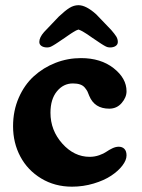

<svg xmlns="http://www.w3.org/2000/svg" viewBox="-20 -699 540 732"><path d="M226.1 -554.2Q220.7 -550.8 212.9 -545.4Q205.1 -540 201.4 -537.6Q197.8 -535.2 192.1 -531.5Q186.5 -527.8 183.8 -526.4Q181.2 -524.9 177.2 -522.7Q173.3 -520.5 170.9 -519.8Q168.5 -519 165.5 -518.6Q162.6 -518.1 159.7 -518.1Q146.5 -518.1 138.2 -523.7Q129.9 -529.3 129.9 -539.1Q129.9 -556.2 147.9 -576.7L204.1 -635.7Q229 -659.2 245.4 -669.2Q261.7 -679.2 279.3 -679.2Q308.1 -679.2 346.7 -644.5L403.8 -585Q417 -569.8 423.1 -560.1Q429.2 -550.3 429.2 -539.1Q429.2 -529.3 420.9 -523.7Q412.6 -518.1 399.4 -518.1Q396.5 -518.1 393.6 -518.6Q390.6 -519 388.2 -519.8Q385.7 -520.5 381.8 -522.7Q377.9 -524.9 375.2 -526.4Q372.6 -527.8 366.9 -531.5Q361.3 -535.2 357.7 -537.6Q354 -540 346.2 -545.4Q338.4 -550.8 333 -554.2Q329.6 -556.6 322.5 -561.5Q315.4 -566.4 312.5 -568.4Q309.6 -570.3 304 -573.7Q298.3 -577.1 295.2 -579.1Q292 -581.1 287.6 -583Q283.2 -585 279.3 -586.4Q274.4 -585 270 -582.8Q265.6 -580.6 259.8 -576.9Q253.9 -573.2 250.2 -570.8Q246.6 -568.4 238.3 -562.7Q230 -557.1 226.1 -554.2ZM288.6 -477.5Q364.3 -477.5 413.3 -439Q462.4 -400.4 462.4 -351.1Q462.4 -327.6 443.8 -306.2Q425.3 -284.7 396.5 -284.7Q340.3 -284.7 320.3 -333.5Q316.4 -344.2 313.5 -350.1Q310.5 -356 303.7 -364.5Q296.9 -373 285.4 -377Q273.9 -380.9 257.8 -380.9Q221.7 -380.9 197 -350.8Q172.4 -320.8 172.4 -269Q172.4 -202.1 217.5 -151.6Q262.7 -101.1 321.8 -101.1Q340.8 -101.1 358.2 -107.2Q375.5 -113.3 385.5 -120.4Q395.5 -127.4 408.2 -133.5Q420.9 -139.6 432.6 -139.6Q446.3 -139.6 454.3 -131.3Q462.4 -123 462.4 -106.4Q462.4 -88.4 446.5 -67.6Q430.7 -46.9 403.8 -29.1Q377 -11.2 337.2 0.7Q297.4 12.7 254.4 12.7Q189 12.7 137.2 -18.6Q85.4 -49.8 57.6 -102.1Q29.8 -154.3 29.8 -217.8Q29.8 -276.9 51.5 -326.4Q73.2 -376 109.4 -408.7Q145.5 -441.4 191.9 -459.5Q238.3 -477.5 288.6 -477.5Z"/></svg>

Font: Cooper*
Style: Bold
Weight: 700
Designer: Owen Earl
Foundry: indestructible type*
Version: Version 0.001